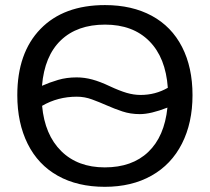

<svg xmlns="http://www.w3.org/2000/svg" viewBox="-20 -718 818 748"><path d="M730 -347.2Q730 -239.3 688.7 -158.2Q647.5 -77.1 570.3 -33.7Q493.2 9.8 388.2 9.8Q282.2 9.8 205.3 -33.2Q128.4 -76.2 87.9 -157.5Q47.4 -238.8 47.4 -347.2Q47.4 -512.2 137.7 -605.2Q228 -698.2 389.2 -698.2Q494.1 -698.2 571.3 -656.5Q648.4 -614.7 689.2 -535.2Q730 -455.6 730 -347.2ZM388.2 -65.9Q494.6 -65.9 557.6 -126Q620.6 -186 632.3 -298.8Q567.4 -273.4 524.9 -273.4Q488.3 -273.4 456.8 -283.9Q425.3 -294.4 396 -307.4Q366.7 -320.3 338.1 -330.8Q309.6 -341.3 279.3 -341.3Q205.1 -341.3 144 -305.7Q154.3 -192.9 218.5 -129.4Q282.7 -65.9 388.2 -65.9ZM389.2 -622.1Q280.8 -622.1 217 -561Q153.3 -500 143.6 -383.8Q173.3 -397 206.3 -406.7Q239.3 -416.5 278.8 -416.5Q309.1 -416.5 339.6 -408.2Q370.1 -399.9 407.2 -382.3Q445.8 -364.3 473.4 -356.2Q501 -348.1 527.8 -348.1Q585.4 -348.1 633.8 -376Q625.5 -493.7 561.5 -557.9Q497.6 -622.1 389.2 -622.1Z"/></svg>

Font: Liberation Sans
Style: Regular
Weight: 400
Designer: Steve Matteson
Foundry: Ascender Corporation
Version: Version 2.00.1